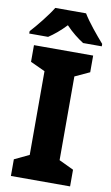

<svg xmlns="http://www.w3.org/2000/svg" viewBox="-107 -1074 598 1032"><g transform="rotate(10 192.0 -558.5)"><path d="M276 -1024H108C83 -982 28 -914 -6 -877V-864H97C126 -883 159 -910 191 -944C223 -910 258 -883 288 -864H390V-877C354 -918 303 -979 276 -1024ZM353 -93V-184L273 -222V-679L353 -716V-807H30V-716L110 -679V-222L30 -184V-93Z"/></g></svg>

Font: Noto Sans Kannada UI SemiCondensed ExtraBold
Style: Regular
Weight: 800
Width: 4
Designer: Jelle Bosma - Monotype Design Team
Foundry: Monotype Imaging Inc.
Version: Version 2.005